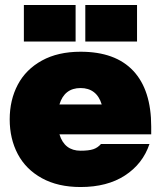

<svg xmlns="http://www.w3.org/2000/svg" viewBox="-20 -740 648 772"><path d="M19 -260Q19 -338 51.5 -399.5Q84 -461 148.5 -496.5Q213 -532 304 -532Q444 -532 516 -455Q588 -378 588 -231V-200H219Q239 -134 304 -134Q337 -134 355 -140Q373 -146 386 -161H581Q554 -81 482.5 -34.5Q411 12 304 12Q213 12 148.5 -23.5Q84 -59 51.5 -120.5Q19 -182 19 -260ZM389 -320Q379 -353 357.5 -369.5Q336 -386 304 -386Q239 -386 219 -320ZM76 -720H284V-573H76ZM323 -720H531V-573H323Z"/></svg>

Font: Aspekta 1000
Style: Regular
Weight: 1000
Designer: Ivo Dolenc
Version: Version 2.000